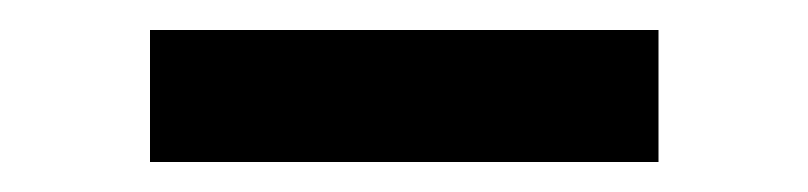

<svg xmlns="http://www.w3.org/2000/svg" viewBox="-20 -356 539 128"><path d="M80 -248V-336H419V-248Z"/></svg>

Font: REM
Style: Regular
Weight: 400
Designer: Octavio Pardo
Foundry: Ashler Design
Version: Version 1.005;gftools[0.9.28]